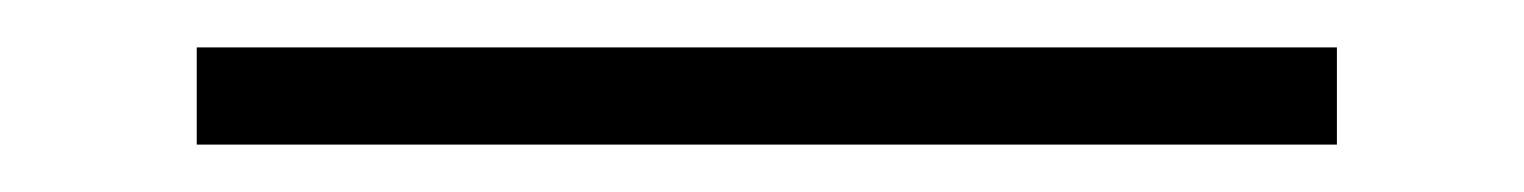

<svg xmlns="http://www.w3.org/2000/svg" viewBox="-20 13 643 81"><path d="M544 33V74H63V33Z"/></svg>

Font: Fz Poppins ExtLt
Style: Regular
Weight: 200
Designer: Ninad Kale (Devanagari), Jonny Pinhorn (Latin)
Foundry: Indian Type Foundry
Version: Vit hóa bi Vntype.Com & FontZin.Com